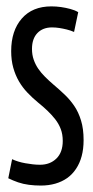

<svg xmlns="http://www.w3.org/2000/svg" viewBox="-20 -566 290 596"><path d="M5.7 -12.7 17.6 -71.9Q25.8 -67.9 36.5 -64.6Q47.2 -61.3 58.6 -59.3Q70.1 -57.3 81.8 -55.9Q93.5 -54.6 104.3 -54.6Q135.4 -54.6 155.1 -73.9Q174.8 -93.2 174.8 -128.6Q174.8 -149 168.6 -165.4Q162.4 -181.7 151.6 -195.6Q140.8 -209.4 127.2 -222.4Q113.6 -235.4 98.3 -247.6Q80.6 -262.2 65.3 -278.3Q49.9 -294.4 38.8 -313.5Q27.7 -332.6 21.2 -355.7Q14.7 -378.8 14.7 -407.3Q14.7 -470.6 47.6 -508.4Q80.5 -546.2 139.6 -546.2Q154.5 -546.2 169.3 -544.1Q184.1 -542 198.2 -538.2Q212.4 -534.5 222.8 -528.2L209.9 -466.8Q199.2 -471.5 187.4 -474.4Q175.7 -477.3 164.3 -479.1Q152.9 -480.9 141.4 -480.9Q113 -480.9 96.1 -463.4Q79.3 -445.8 79.3 -414.1Q79.3 -395.7 84.7 -380.5Q90.1 -365.2 98.9 -352.4Q107.8 -339.5 119.8 -327.6Q131.8 -315.6 146.1 -303.3Q163.8 -288.4 180.4 -272.6Q197.1 -256.8 210.4 -237.4Q223.6 -218 231.5 -192.1Q239.5 -166.3 239.5 -131.1Q239.5 -103.4 233.5 -81.3Q227.6 -59.2 216 -41.9Q204.5 -24.6 188.4 -13.2Q172.3 -1.9 151.6 4.1Q131 10 106.8 10Q87.8 10 69.9 7.7Q52 5.4 36.2 0Q20.4 -5.5 5.7 -12.7Z"/></svg>

Font: Georama ExtraCondensed Thin
Style: Regular
Weight: 100
Width: 2
Designer: Jean-Baptiste Levee
Foundry: Production Type
Version: Version 1.001